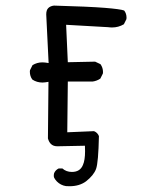

<svg xmlns="http://www.w3.org/2000/svg" viewBox="-20 -520 540 669"><path d="M324.7 -45.9Q319.8 -58.1 307.6 -63L214.4 -59.1L216.3 -235.8H302.2Q317.4 -237.8 329.6 -246.1L338.4 -263.7Q338.9 -266.1 338.9 -268.6Q338.9 -284.2 330.1 -296.4L311.5 -305.2L216.3 -303.2L210.4 -433.6L356.9 -425.3Q363.3 -424.3 370.6 -424.3Q392.6 -424.3 411.6 -435.5L420.4 -453.1Q420.9 -455.6 420.9 -458Q420.9 -473.1 412.6 -483.4Q399.4 -488.3 344.7 -492.7Q290 -497.1 168 -500.5Q155.3 -499 148.2 -491.9Q141.1 -484.9 141.1 -469.7Q141.1 -468.3 149.4 -300.3Q135.7 -302.7 127.9 -302.7Q108.9 -302.7 93.3 -293L84.5 -275.4Q84 -272.9 84 -270.5Q84 -254.4 92.8 -242.7Q108.4 -232.4 127.9 -232.4Q135.7 -232.4 148.9 -234.9L147 -37.6Q150.4 -25.4 157.2 -18.6Q165.5 -10.3 179.7 -10.3L275.9 -12.2Q276.4 0 276.4 6.8Q276.4 38.1 269 54.7Q259.3 79.1 230.5 79.1Q210.9 79.1 197.3 66.9H184.6Q173.3 72.3 168.5 83.5Q167.5 87.4 167.5 89.4Q167.5 91.3 167.5 93.8Q167.5 96.2 168.9 99.6Q171.4 105 178.2 112.3Q191.4 125.5 209.5 128.4Q216.3 128.9 222.2 128.9Q256.8 128.9 279.8 111.8Q306.6 90.8 314.7 68.6Q322.8 46.4 324.7 -45.9Z"/></svg>

Font: Bakudai
Style: Light
Weight: 300
Version: Version 1.48